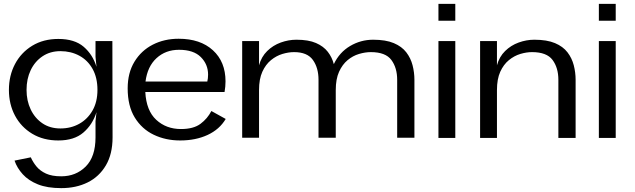

<svg xmlns="http://www.w3.org/2000/svg" viewBox="-20 -712 3278 991"><path d="M296 259Q224 259 175.5 239.5Q127 220 97.5 187.5Q68 155 55 117L139 100Q150 125 168.5 147.5Q187 170 217.5 184Q248 198 296 198Q372 198 422.5 147.5Q473 97 473 -3V-87L478 -133Q458 -69 410.5 -28Q363 13 281 13Q204 13 146.5 -21.5Q89 -56 57.5 -115Q26 -174 26 -248Q26 -322 57.5 -381.5Q89 -441 146.5 -476Q204 -511 281 -511Q365 -511 412 -470.5Q459 -430 478 -367L473 -419V-500H560L561 -3Q561 83 526.5 141.5Q492 200 432.5 229.5Q373 259 296 259ZM292 -448Q239 -448 199.5 -421.5Q160 -395 138.5 -350Q117 -305 117 -248Q117 -192 138.5 -147Q160 -102 199 -75.5Q238 -49 292 -49Q346 -49 389 -73Q432 -97 457.5 -141.5Q483 -186 483 -248Q483 -311 458 -356Q433 -401 389.5 -424.5Q346 -448 292 -448Z M1145 -98Q1113 -44 1051.5 -15.5Q990 13 910 13Q835 13 773.5 -16.5Q712 -46 675.5 -105.5Q639 -165 639 -256Q639 -336 674 -393.5Q709 -451 768.5 -481.5Q828 -512 902 -512Q1014 -512 1079 -452.5Q1144 -393 1144 -292Q1144 -265 1139 -237H730Q735 -141 786.5 -93.5Q838 -46 914 -46Q979 -46 1015 -73Q1051 -100 1071 -139ZM904 -455Q835 -455 788 -412Q741 -369 731 -291H1050Q1052 -300 1053 -308.5Q1054 -317 1054 -327Q1054 -380 1016.5 -417.5Q979 -455 904 -455Z M1510 -507Q1572 -507 1611 -490Q1650 -473 1672 -444.5Q1694 -416 1703 -381Q1732 -442 1787 -474.5Q1842 -507 1906 -507Q1971 -507 2012.5 -489.5Q2054 -472 2077 -442Q2100 -412 2109.5 -375Q2119 -338 2119 -300V-1H2030V-300Q2030 -362 2000 -402.5Q1970 -443 1894 -443Q1865 -443 1833 -433.5Q1801 -424 1774 -401.5Q1747 -379 1730 -341.5Q1713 -304 1713 -247V-1H1624V-300Q1624 -362 1595 -402.5Q1566 -443 1498 -443Q1469 -443 1437.5 -433.5Q1406 -424 1378.5 -401.5Q1351 -379 1334 -341.5Q1317 -304 1317 -247V-1H1230V-500H1317V-375Q1329 -419 1359 -448.5Q1389 -478 1429 -492.5Q1469 -507 1510 -507Z M2243 0V-500H2330V0ZM2243 -605V-692H2330V-605Z M2738 -507Q2803 -507 2844.5 -489.5Q2886 -472 2909 -442Q2932 -412 2941.5 -375Q2951 -338 2951 -300V0H2862V-300Q2862 -362 2832 -402.5Q2802 -443 2726 -443Q2697 -443 2665.5 -433.5Q2634 -424 2606.5 -401.5Q2579 -379 2562 -341.5Q2545 -304 2545 -247V0H2458V-500H2545V-375Q2557 -419 2587 -448.5Q2617 -478 2657 -492.5Q2697 -507 2738 -507Z M3071 0V-500H3158V0ZM3071 -605V-692H3158V-605Z"/></svg>

Font: Panamera Medium
Style: Regular
Weight: 500
Designer: Bastien Sozeau
Foundry: NBR — Bastien Sozeau
Version: Version 3.002; ttfautohint (v1.8.4.7-5d5b);gftools[0.9.33]